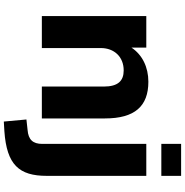

<svg xmlns="http://www.w3.org/2000/svg" viewBox="-2 -757 955 991"><g transform="rotate(90 475.5 -261.5)"><path d="M228 0V-304.2C228 -373.5 273.4 -422.4 343.3 -422.4C397 -422.4 426.8 -394 426.8 -318.8V0H591.3V-325.7C591.3 -479.5 528.3 -549.8 401.9 -549.8C326.7 -549.8 262.7 -518.6 225.6 -462.4V-539.1H63V0ZM657.2 193.4C831.1 181.2 887.7 117.2 887.7 -25.4V-539.1H722.7V-2C722.7 46.4 700.7 69.8 650.4 73.7L596.7 79.6L607.4 196.3ZM887.7 -616.7V-718.8H722.7V-616.7Z"/></g></svg>

Font: Winston ExtraBold
Style: Regular
Weight: 800
Designer: Vernon Adams, Kim Jin-seong, David Berlow, Cristiano Sobral
Foundry: The Winston Project Authors
Version: Version 3.004